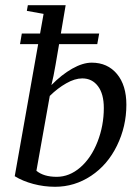

<svg xmlns="http://www.w3.org/2000/svg" viewBox="-20 -714 540 744"><path d="M148.9 -660.2 84 -671.9 87.9 -693.8H234.4L215.8 -584H364.3L356.9 -543H209Q192.4 -444.3 187.5 -420.9Q182.6 -397.5 179.2 -384.3Q218.3 -424.3 259.5 -447.8Q300.8 -471.2 335.4 -471.2Q396.5 -471.2 433.1 -427.5Q469.7 -383.8 469.7 -308.1Q469.7 -224.1 433.3 -149.7Q397 -75.2 333 -32.7Q269 9.8 193.4 9.8Q150.4 9.8 109.1 -1.2Q67.9 -12.2 37.1 -31.2L127.9 -543H57.6L64.5 -584H135.3ZM121.1 -52.2Q149.4 -28.8 199.7 -28.8Q249 -28.8 291.3 -65.4Q333.5 -102.1 357.9 -164.6Q382.3 -227.1 382.3 -295.4Q382.3 -350.1 359.6 -380.1Q336.9 -410.2 298.8 -410.2Q270 -410.2 236.6 -391.1Q203.1 -372.1 172.9 -342.3Z"/></svg>

Font: Liberation Serif
Style: Italic
Weight: 400
Italic angle: -16.333°
Designer: Steve Matteson
Foundry: Ascender Corporation
Version: Version 2.1.5